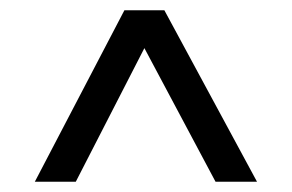

<svg xmlns="http://www.w3.org/2000/svg" viewBox="-20 -680 570 375"><path d="M401 -325 262 -586 128 -325H48L223 -660H301L482 -325Z"/></svg>

Font: TitilliumText22L Rg
Style: Regular
Weight: 400
Designer: Campivisivi
Foundry: Campivisivi
Version: 1.000